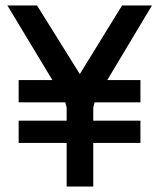

<svg xmlns="http://www.w3.org/2000/svg" viewBox="-20 -680 580 700"><path d="M48 -307V-388H171L7 -660H115L271 -410L425 -660H534L371 -388H492V-307H325L320 -288V-240H492V-159H320V0H223V-159H48V-240H223V-288L218 -307Z"/></svg>

Font: TitilliumText22L Lt
Style: Medium
Weight: 500
Designer: Campivisivi
Foundry: Campivisivi
Version: 1.000